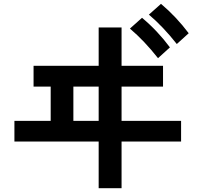

<svg xmlns="http://www.w3.org/2000/svg" viewBox="-20 -945 1040 1008"><path d="M55.7 -202.1V-310.5H246.1V-490.2H156.2V-599.6H498V-800.8H618.2V-599.6H835.9V-490.2H618.2V-310.5H930.7V-202.1H618.2V43H498V-202.1ZM365.2 -310.5H498V-490.2H365.2ZM761.7 -868.2 825.2 -924.8Q905.3 -857.4 970.7 -770.5L908.2 -713.9Q835.9 -805.7 761.7 -868.2ZM662.1 -794.9 725.6 -851.6Q806.6 -784.2 872.1 -696.3L809.6 -639.6Q737.3 -731.4 662.1 -794.9Z"/></svg>

Font: Gothic A1
Style: Bold
Weight: 700
Version: Version 2.50